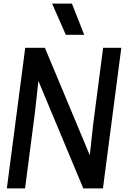

<svg xmlns="http://www.w3.org/2000/svg" viewBox="-20 -1045 707 1065"><path d="M447 -852ZM447 -852H345L269 -1025H379ZM551 0H442L193 -596L174 -423L119 0H18L120 -780H229L478 -184L497 -357L552 -780H653Z"/></svg>

Font: Tanohe Sans Medium
Style: Italic
Weight: 500
Designer: Village Type and Design LLC & Cristiano Sobral
Foundry: Cooper Hewitt Smithsonian Design Museum
Version: Version 1.00;September 29, 2021;FontCreator 13.0.0.2655 64-b